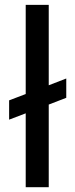

<svg xmlns="http://www.w3.org/2000/svg" viewBox="-20 -782 312 802"><path d="M183.6 -425.8 256.8 -454.1V-373.5L183.6 -345.2V0H87.4V-308.6L18.1 -282.2V-362.8L87.4 -389.2V-761.7H183.6Z"/></svg>

Font: GeogebraSans
Style: Regular
Weight: 400
Designer: Google
Version: Version 1.100140; 2013